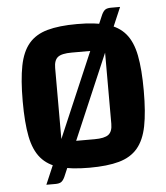

<svg xmlns="http://www.w3.org/2000/svg" viewBox="-54 -748 756 872"><g transform="rotate(-5 324.0 -312.5)"><path d="M48 -312Q48 -410 60.5 -473.5Q73 -537 104 -573.5Q135 -610 188.5 -625Q242 -640 324 -640Q406 -640 459.5 -625Q513 -610 544 -573.5Q575 -537 587.5 -473.5Q600 -410 600 -312Q600 -214 587.5 -151Q575 -88 544 -51.5Q513 -15 459.5 0Q406 15 324 15Q242 15 188.5 0Q135 -15 104 -51.5Q73 -88 60.5 -151Q48 -214 48 -312ZM208 -112H358Q404 -112 422 -126Q440 -140 440 -175V-513H289Q243 -513 225.5 -499Q208 -485 208 -450ZM206 47.5Q198 64 189 69.5Q180 75 163 75H122L442 -673Q450 -689.5 459 -695Q468 -700.5 485 -700.5H526Z"/></g></svg>

Font: Changa ExtraLight SemiBold
Style: Regular
Weight: 600
Version: Version 3.002; ttfautohint (v1.8.2)